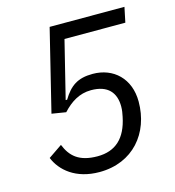

<svg xmlns="http://www.w3.org/2000/svg" viewBox="-106 -788 812 890"><g transform="rotate(-15 300.0 -343.0)"><path d="M572 -698H213L117 -307L185 -296C222 -336 265 -365 322 -365C403 -365 438 -322 438 -256C438 -237 435 -223 432 -208C412 -109 359 -61 273 -61C183 -61 145 -99 122 -156L56 -111C82 -47 149 12 263 12C424 12 522 -106 522 -257C522 -368 448 -436 349 -436C276 -436 239 -409 204 -351H197L265 -626H557Z"/></g></svg>

Font: LVC Sans
Style: Italic
Weight: 400
Italic angle: -11.31°
Designer: Mike Abbink, Paul van der Laan, Pieter van Rosmalen
Foundry: Bold Monday
Version: Version 3.0